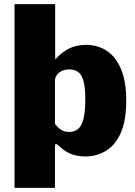

<svg xmlns="http://www.w3.org/2000/svg" viewBox="-20 -743 652 924"><path d="M245.5 -723V-457Q266 -479 288 -494.8Q310 -510.5 336.2 -518.8Q362.5 -527 396.5 -527Q450.5 -527 493.8 -498.5Q537 -470 562.2 -410.8Q587.5 -351.5 587.5 -260Q587.5 -161.5 560.8 -102.2Q534 -43 489 -16.5Q444 10 389.5 10Q356.5 10 326 -0.5Q295.5 -11 264.5 -40Q252.5 -50.5 248.5 -50.2Q244.5 -50 244.5 -35V161H50V-723ZM244.5 -147Q257 -130 273.2 -119Q289.5 -108 312.5 -108Q337.5 -108 354.8 -121.5Q372 -135 381.2 -169.2Q390.5 -203.5 390.5 -266Q390.5 -322.5 381.8 -353.5Q373 -384.5 355.8 -396.8Q338.5 -409 312.5 -409Q293.5 -409 278 -401.8Q262.5 -394.5 253.5 -382Q244.5 -369.5 244.5 -354Z"/></svg>

Font: Public Sans Black
Style: Regular
Weight: 900
Designer: The Public Sans Project Authors: Dan O. Williams and USWDS (Libre Franklin designed by Pablo Impallari and Rodrigo Fuenz
Version: Version 1.007